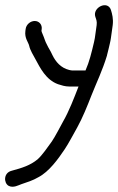

<svg xmlns="http://www.w3.org/2000/svg" viewBox="-27 -550 456 741"><path d="M72 -438 71 -431C67 -402 83 -387 86 -372C89 -357 103 -334 109 -323C128 -288 150 -242 197 -225C210 -221 223 -216 242 -216H276C259 -172 239 -120 217 -82C206 -62 186 -23 173 -4C157 18 136 49 118 65C90 88 59 98 18 109C-14 117 -13 156 6 167C24 177 46 164 55 161C78 153 99 147 121 134C162 113 198 63 222 27C236 7 259 -37 271 -58C292 -96 310 -141 326 -182C347 -235 368 -277 386 -336V-337L392 -361C395 -375 399 -388 401 -403L408 -453C411 -477 406 -496 401 -512C388 -550 329 -521 341 -485C344 -476 348 -468 346 -453L339 -403L336 -388C326 -346 318 -312 303 -278H298H252C249 -278 245 -279 240 -280C208 -288 188 -311 175 -338C167 -356 162 -361 154 -378C147 -390 144 -404 138 -417C135 -423 133 -430 133 -431L134 -438C136 -455 124 -469 107 -469C90 -469 74 -455 72 -438Z"/></svg>

Font: PolanStronk
Style: BdIta
Weight: 700
Version: Version 1.0